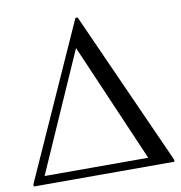

<svg xmlns="http://www.w3.org/2000/svg" viewBox="-80 -788 812 863"><g transform="rotate(-10 326.0 -357.0)"><path d="M331 -714 647 -10V0H5V-10L321 -714ZM300 -580 61 -38H534Z"/></g></svg>

Font: Cinzel SemiBold
Style: Regular
Weight: 600
Designer: Natanael Gama
Version: Version 2.000